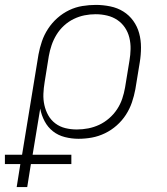

<svg xmlns="http://www.w3.org/2000/svg" viewBox="-63 -558 683 783"><path d="M5 205 20 111H-43V73H27L94 -336Q99 -363 108 -389.5Q117 -416 133 -440.5Q149 -465 171 -484.5Q193 -504 219 -516.5Q245 -529 273 -533.5Q301 -538 328 -538Q357 -538 386.5 -532Q416 -526 440 -511Q464 -496 480.5 -473Q497 -450 504.5 -422.5Q512 -395 512 -364.5Q512 -334 507 -304L489 -194Q484 -167 475 -140.5Q466 -114 450.5 -90Q435 -66 413 -46.5Q391 -27 365 -14.5Q339 -2 312 3Q285 8 257 8Q229 8 201.5 1Q174 -6 153 -22.5Q132 -39 119 -63.5Q106 -88 101 -115L70 73H228V111H63L48 205ZM250 -30Q274 -30 297 -34.5Q320 -39 341.5 -49Q363 -59 382 -75.5Q401 -92 414.5 -112.5Q428 -133 435.5 -155.5Q443 -178 447 -201L465 -311Q469 -334 469.5 -358Q470 -382 464.5 -404.5Q459 -427 446.5 -445.5Q434 -464 415.5 -476.5Q397 -489 374 -494.5Q351 -500 327 -500Q304 -500 281.5 -495.5Q259 -491 237.5 -480.5Q216 -470 198 -453.5Q180 -437 167.5 -416.5Q155 -396 147.5 -374Q140 -352 136 -329L119 -223Q115 -199 114 -175.5Q113 -152 118 -129.5Q123 -107 134 -87.5Q145 -68 163 -54.5Q181 -41 203.5 -35.5Q226 -30 250 -30Z"/></svg>

Font: Iosevka Curly XLtExObl
Style: Regular
Weight: 200
Width: 7
Italic angle: -9°
Monospace: yes
Designer: Belleve Invis
Foundry: Belleve Invis
Version: Version 11.0.1; ttfautohint (v1.8.3)